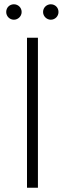

<svg xmlns="http://www.w3.org/2000/svg" viewBox="-20 -876 303 896"><path d="M106 0H157V-700H106ZM217 -784C237 -784 253 -800 253 -820C253 -841 237 -856 217 -856C198 -856 181 -841 181 -820C181 -800 198 -784 217 -784ZM45 -784C64 -784 81 -800 81 -820C81 -841 64 -856 45 -856C25 -856 9 -841 9 -820C9 -800 25 -784 45 -784Z"/></svg>

Font: Chess Sans Light
Style: Regular
Weight: 300
Designer: Wolf Bōese
Foundry: Wolf Bōese
Version: Version 7.223;Glyphs 3.3 (3306)